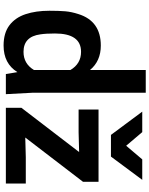

<svg xmlns="http://www.w3.org/2000/svg" viewBox="102 -942 853 1098"><g transform="rotate(90 529.0 -393.5)"><path d="M42 0ZM241 13Q169 13 125 -20.5Q81 -54 61.5 -113Q42 -172 42 -249Q42 -303 45 -339Q48 -375 61 -415Q101 -543 241 -543Q330 -543 381 -481V-800H511V-150L519 0H404L393 -66Q344 13 241 13ZM277 -101Q345 -101 381 -161V-369Q345 -430 277 -430Q172 -430 172 -281Q172 -229 177 -197Q190 -101 277 -101ZM1030 0H597V-89L850 -419L737 -416H607V-530H1020V-441L767 -111L880 -114H1030ZM1005 -601ZM876 -601H752L619 -780H736L814 -688L892 -780H1009Z"/></g></svg>

Font: Tanohe Sans SemiBold
Style: Regular
Weight: 600
Designer: Village Type and Design LLC & Cristiano Sobral
Foundry: Cooper Hewitt Smithsonian Design Museum
Version: Version 1.00;September 29, 2021;FontCreator 13.0.0.2655 64-b